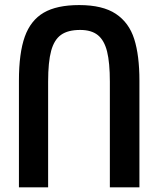

<svg xmlns="http://www.w3.org/2000/svg" viewBox="-20 -756 640 776"><path d="M300 -735.5Q395 -735.5 448.2 -700Q501.5 -664.5 522.5 -598.2Q543.5 -532 543.5 -430V1H424V-426Q424 -502.5 412.8 -547.8Q401.5 -593 375.5 -614Q349.5 -635 304 -635Q254.5 -635 226.8 -615.2Q199 -595.5 186.8 -550.8Q174.5 -506 174.5 -426V1H56.5V-430Q56.5 -541.5 80.2 -607.8Q104 -674 156.8 -704.8Q209.5 -735.5 300 -735.5Z"/></svg>

Font: JuliaMono SemiBold
Style: Regular
Weight: 600
Monospace: yes
Designer: cormullion
Foundry: corm
Version: Version 0.055; ttfautohint (v1.8.4)